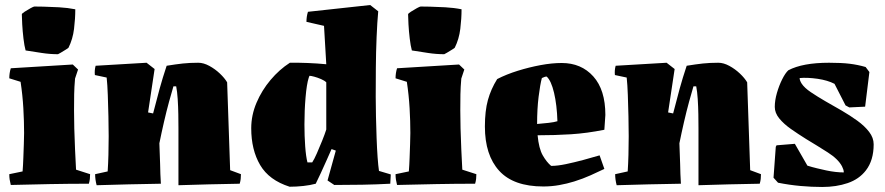

<svg xmlns="http://www.w3.org/2000/svg" viewBox="-20 -732 3528 765"><path d="M23 5Q20 -7 18.5 -16.5Q17 -26 17 -38L70 -49Q72 -74 73 -103Q74 -132 75 -159Q76 -186 76 -202Q76 -249 73 -301Q70 -353 62 -406L17 -420Q17 -441 23 -460L270 -475L291 -455L279 -419Q276 -385 275.5 -355.5Q275 -326 275 -292Q275 -261 276 -220Q277 -179 279 -136.5Q281 -94 283 -56L339 -38Q339 -28 338 -19Q337 -10 334 0Q256 0 178.5 1.5Q101 3 23 5ZM82 -531Q77 -549 73.5 -578.5Q70 -608 68.5 -635.5Q67 -663 67 -675Q67 -678 78.5 -685.5Q90 -693 102 -699.5Q114 -706 117 -706Q126 -706 153 -705.5Q180 -705 215 -703Q250 -701 280 -695Q280 -658 275 -617Q270 -576 253 -542Q253 -541 242.5 -534.5Q232 -528 222 -522Q212 -516 211 -516Q179 -516 146.5 -521Q114 -526 82 -531Z M365 6Q359 -17 359 -38L409 -49Q411 -79 412 -115Q413 -151 413 -189Q413 -225 412 -268.5Q411 -312 409.5 -353.5Q408 -395 405 -423L358 -433Q356 -452 361 -470Q412 -473 462.5 -476Q513 -479 564 -482L596 -457L570 -284L590 -280Q604 -335 616 -378.5Q628 -422 644 -470Q681 -476 708.5 -479Q736 -482 770 -482Q791 -482 814 -469.5Q837 -457 856 -439Q875 -421 885 -404Q888 -316 891 -229Q894 -142 897 -54L940 -38Q940 -28 939 -19Q938 -10 935 0Q874 1 813 2.5Q752 4 691 6V-221Q691 -245 690.5 -276Q690 -307 688 -337.5Q686 -368 682 -388H671Q664 -365 653.5 -326.5Q643 -288 633 -244.5Q623 -201 615 -161L618 -77L619 -39Q620 -29 620 -19.5Q620 -10 621 0Q557 1 493 2.5Q429 4 365 6Z M1134 12Q1052 -14 1016.5 -74.5Q981 -135 981 -221Q981 -273 1002 -322.5Q1023 -372 1058 -413.5Q1093 -455 1135 -482Q1152 -482 1170 -482Q1188 -482 1206 -481Q1225 -480 1243.5 -479Q1262 -478 1280 -476L1271 -629L1201 -645Q1201 -666 1207 -685L1455 -712L1487 -687Q1483 -644 1480.5 -584Q1478 -524 1477.5 -461Q1477 -398 1477 -347Q1477 -311 1478 -268Q1479 -225 1480.5 -182.5Q1482 -140 1484.5 -105.5Q1487 -71 1490 -51L1537 -37L1535 0Q1480 3 1423.5 4Q1367 5 1312 5L1285 -13L1318 -132L1301 -138Q1294 -122 1282 -95Q1270 -68 1258 -42Q1246 -16 1238 0Q1216 6 1188.5 9Q1161 12 1134 12ZM1224 -85Q1232 -97 1242.5 -121Q1253 -145 1263.5 -171Q1274 -197 1280 -216V-404Q1273 -411 1259 -417Q1245 -423 1232 -426.5Q1219 -430 1213 -430Q1212 -428 1210 -422Q1202 -397 1197.5 -344.5Q1193 -292 1193 -236Q1193 -190 1196 -149Q1199 -108 1205 -85Z M1562 5Q1559 -7 1557.5 -16.5Q1556 -26 1556 -38L1609 -49Q1611 -74 1612 -103Q1613 -132 1614 -159Q1615 -186 1615 -202Q1615 -249 1612 -301Q1609 -353 1601 -406L1556 -420Q1556 -441 1562 -460L1809 -475L1830 -455L1818 -419Q1815 -385 1814.5 -355.5Q1814 -326 1814 -292Q1814 -261 1815 -220Q1816 -179 1818 -136.5Q1820 -94 1822 -56L1878 -38Q1878 -28 1877 -19Q1876 -10 1873 0Q1795 0 1717.5 1.5Q1640 3 1562 5ZM1621 -531Q1616 -549 1612.5 -578.5Q1609 -608 1607.5 -635.5Q1606 -663 1606 -675Q1606 -678 1617.5 -685.5Q1629 -693 1641 -699.5Q1653 -706 1656 -706Q1665 -706 1692 -705.5Q1719 -705 1754 -703Q1789 -701 1819 -695Q1819 -658 1814 -617Q1809 -576 1792 -542Q1792 -541 1781.5 -534.5Q1771 -528 1761 -522Q1751 -516 1750 -516Q1718 -516 1685.5 -521Q1653 -526 1621 -531Z M2145 11Q2026 11 1969 -51.5Q1912 -114 1912 -228Q1912 -290 1924 -333.5Q1936 -377 1961 -417Q1998 -436 2043 -450Q2088 -464 2133.5 -472.5Q2179 -481 2218 -481Q2296 -481 2344 -427.5Q2392 -374 2392 -274L2388 -215Q2318 -201 2254.5 -197Q2191 -193 2122 -193Q2127 -140 2142.5 -113Q2158 -86 2176 -71Q2201 -71 2234.5 -78Q2268 -85 2303.5 -94.5Q2339 -104 2369 -113L2388 -59Q2363 -47 2333 -33.5Q2303 -20 2268 -9Q2239 0 2208 5.5Q2177 11 2145 11ZM2120 -238Q2144 -240 2166 -242.5Q2188 -245 2201 -249Q2199 -314 2187.5 -362.5Q2176 -411 2158 -427Q2151 -427 2139 -421Q2132 -395 2126 -346.5Q2120 -298 2120 -238Z M2437 6Q2431 -17 2431 -38L2481 -49Q2483 -79 2484 -115Q2485 -151 2485 -189Q2485 -225 2484 -268.5Q2483 -312 2481.5 -353.5Q2480 -395 2477 -423L2430 -433Q2428 -452 2433 -470Q2484 -473 2534.5 -476Q2585 -479 2636 -482L2668 -457L2642 -284L2662 -280Q2676 -335 2688 -378.5Q2700 -422 2716 -470Q2753 -476 2780.5 -479Q2808 -482 2842 -482Q2863 -482 2886 -469.5Q2909 -457 2928 -439Q2947 -421 2957 -404Q2960 -316 2963 -229Q2966 -142 2969 -54L3012 -38Q3012 -28 3011 -19Q3010 -10 3007 0Q2946 1 2885 2.5Q2824 4 2763 6V-221Q2763 -245 2762.5 -276Q2762 -307 2760 -337.5Q2758 -368 2754 -388H2743Q2736 -365 2725.5 -326.5Q2715 -288 2705 -244.5Q2695 -201 2687 -161L2690 -77L2691 -39Q2692 -29 2692 -19.5Q2692 -10 2693 0Q2629 1 2565 2.5Q2501 4 2437 6Z M3256 13Q3214 13 3169.5 9Q3125 5 3080 -4L3062 -24L3071 -147L3074 -153L3147 -159L3197 -72Q3216 -66 3235 -61.5Q3254 -57 3272 -53Q3291 -49 3308.5 -47Q3326 -45 3342 -45Q3342 -51 3340 -57Q3338 -63 3335 -69Q3320 -98 3278.5 -124.5Q3237 -151 3192 -178Q3160 -198 3131.5 -218Q3103 -238 3085 -260Q3067 -282 3067 -306Q3067 -332 3075.5 -361.5Q3084 -391 3096.5 -416Q3109 -441 3121 -452Q3178 -482 3283 -482Q3333 -482 3365.5 -478Q3398 -474 3429 -465L3444 -445L3427 -307L3364 -304L3349 -312L3305 -398Q3278 -412 3238 -418Q3196 -424 3166 -421Q3166 -412 3174 -399Q3185 -382 3211 -364.5Q3237 -347 3268 -329Q3300 -311 3333.5 -291.5Q3367 -272 3396 -251Q3425 -230 3443 -206.5Q3461 -183 3461 -157Q3461 -93 3430 -53Q3403 -18 3357.5 -2.5Q3312 13 3256 13Z"/></svg>

Font: Labrada Black
Style: Regular
Weight: 900
Designer: Mercedes Jáuregui
Foundry: Omnibus-Type Team
Version: Version 1.000; ttfautohint (v1.8.4.7-5d5b)